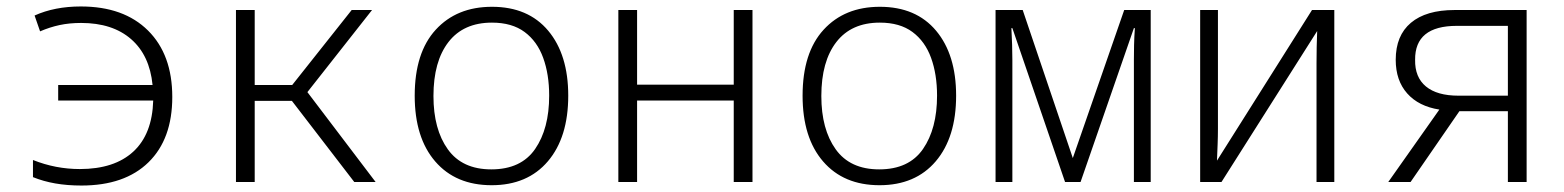

<svg xmlns="http://www.w3.org/2000/svg" viewBox="-20 -563 4840 594"><path d="M232 11Q188 11 151 4.5Q114 -2 82 -15V-68Q152 -40 227 -40Q334 -40 392.5 -94Q451 -148 454 -252H160V-300H452Q443 -392 385.5 -442Q328 -492 231 -492Q195 -492 164.5 -485.5Q134 -479 104 -466L87 -515Q149 -543 230 -543Q363 -543 438 -468.5Q513 -394 513 -263Q513 -133 439.5 -61Q366 11 232 11Z M710 0V-532H768V-300H884L1068 -532H1131L931 -278L1142 0H1076L883 -251H768V0Z M1501 10Q1390 10 1326.5 -63.5Q1263 -137 1263 -267Q1263 -400 1328 -471Q1393 -542 1502 -542Q1614 -542 1676 -468Q1738 -394 1738 -267Q1738 -138 1675 -64Q1612 10 1501 10ZM1500 -39Q1592 -39 1635.5 -102Q1679 -165 1679 -267Q1679 -333 1660.5 -384Q1642 -435 1603 -464Q1564 -493 1502 -493Q1414 -493 1367.5 -433Q1321 -373 1321 -266Q1321 -163 1365.5 -101Q1410 -39 1500 -39Z M1893 0V-532H1951V-301H2250V-532H2308V0H2250V-252H1951V0Z M2701 10Q2590 10 2526.5 -63.5Q2463 -137 2463 -267Q2463 -400 2528 -471Q2593 -542 2702 -542Q2814 -542 2876 -468Q2938 -394 2938 -267Q2938 -138 2875 -64Q2812 10 2701 10ZM2700 -39Q2792 -39 2835.5 -102Q2879 -165 2879 -267Q2879 -333 2860.5 -384Q2842 -435 2803 -464Q2764 -493 2702 -493Q2614 -493 2567.5 -433Q2521 -373 2521 -266Q2521 -163 2565.5 -101Q2610 -39 2700 -39Z M3060 0V-532H3144L3299 -74L3458 -532H3540V0H3488V-379Q3488 -400 3488.5 -423.5Q3489 -447 3491 -476H3488L3323 0H3275L3112 -476H3109Q3112 -422 3112 -377V0Z M3693 0V-532H3748V-165Q3748 -141 3747 -116Q3746 -91 3745 -66L4039 -532H4108V0H4053V-368Q4053 -392 4053.5 -417.5Q4054 -443 4055 -467L3759 0Z M4275 0 4433 -224Q4369 -234 4333.5 -274Q4298 -314 4298 -378Q4298 -453 4345 -492.5Q4392 -532 4480 -532H4703V0H4645V-219H4495L4344 0ZM4492 -267H4645V-483H4487Q4357 -483 4358 -378Q4357 -324 4391.5 -295.5Q4426 -267 4492 -267Z"/></svg>

Font: Noto Sans Mono Light
Style: Regular
Weight: 300
Designer: Monotype Design Team
Foundry: Monotype Imaging Inc.
Version: Version 2.014; ttfautohint (v1.8.4.7-5d5b)